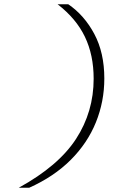

<svg xmlns="http://www.w3.org/2000/svg" viewBox="-20 -770 640 900"><path d="M300 -750Q375 -699 422 -611Q469 -523 469 -402Q469 -294 429.5 -196.5Q390 -99 311.5 -20.5Q233 58 117 110H68Q254 8 336.5 -119Q419 -246 419 -401Q419 -512 378 -597.5Q337 -683 250 -750Z"/></svg>

Font: Geist Mono ExtraLight
Style: Italic
Weight: 200
Italic angle: -12°
Monospace: yes
Designer: Basement.studio, Andrés Briganti, Mateo Zaragoza
Foundry: Basement.studio, Vercel, Andrés Briganti, Guido Ferreyra, Mateo Zaragoza
Version: Version 1.500; ttfautohint (v1.8.4.7-5d5b)